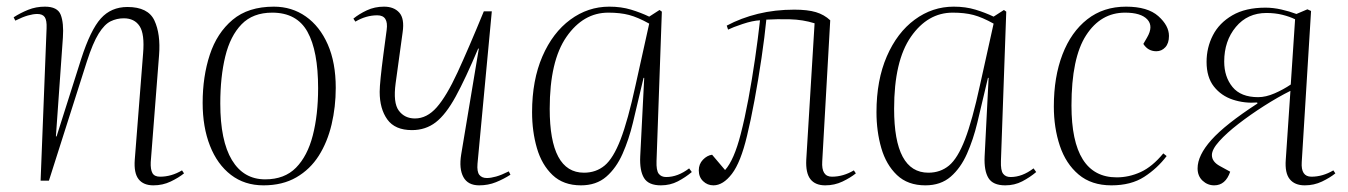

<svg xmlns="http://www.w3.org/2000/svg" viewBox="-20 -543 4051 577"><path d="M533 -22Q517 -9 493 2.5Q469 14 441 14Q411 14 396.5 -4.5Q382 -23 385 -63L410 -382Q415 -441 399.5 -464.5Q384 -488 352 -488Q331 -488 312.5 -479Q294 -470 276.5 -442Q259 -414 241 -358L127 0H102L120 -458Q121 -482 114.5 -491.5Q108 -501 92 -501Q80 -501 64 -496.5Q48 -492 26 -481L21 -491Q41 -504 64.5 -513.5Q88 -523 115 -523Q153 -523 162.5 -498.5Q172 -474 169 -430L148 -133H150L224 -366Q252 -453 283 -487.5Q314 -522 363 -522Q425 -522 444 -481.5Q463 -441 458 -377L433 -56Q432 -34 438 -23Q444 -12 461 -12Q495 -12 527 -31Z M772 14Q715 14 674 -17.5Q633 -49 611 -105Q589 -161 589 -234Q589 -313 610.5 -378.5Q632 -444 679 -483.5Q726 -523 803 -523Q857 -523 899 -493.5Q941 -464 965 -409.5Q989 -355 989 -279Q989 -222 976.5 -169Q964 -116 938 -75Q912 -34 870.5 -10Q829 14 772 14ZM777 -4Q835 -4 869.5 -39Q904 -74 920 -136Q936 -198 936 -278Q936 -390 904 -447.5Q872 -505 798 -505Q740 -505 706 -470Q672 -435 657 -373.5Q642 -312 642 -232Q642 -120 677 -62Q712 -4 777 -4Z M1042 -487Q1059 -501 1082.5 -512Q1106 -523 1134 -523Q1164 -523 1180 -505Q1196 -487 1190 -446Q1185 -408 1179.5 -369.5Q1174 -331 1169 -293Q1161 -234 1178.5 -210.5Q1196 -187 1227 -187Q1263 -187 1292.5 -220.5Q1322 -254 1355 -325.5Q1388 -397 1434 -509H1458L1415 -51Q1413 -27 1420.5 -17.5Q1428 -8 1443 -8Q1455 -8 1471 -12.5Q1487 -17 1509 -28L1514 -18Q1494 -5 1470.5 4.5Q1447 14 1420 14Q1386 14 1372.5 -11Q1359 -36 1366 -79L1419 -397H1417Q1379 -307 1349.5 -253Q1320 -199 1289.5 -175.5Q1259 -152 1218 -152Q1167 -152 1144 -184Q1121 -216 1121 -267Q1121 -281 1124 -310.5Q1127 -340 1132 -378Q1137 -416 1142 -453Q1148 -497 1114 -497Q1080 -497 1048 -478Z M1953 -59Q1952 -31 1959.5 -21Q1967 -11 1982 -11Q2017 -11 2051 -37L2059 -26Q2040 -10 2017 2Q1994 14 1966 14Q1929 14 1915.5 -8Q1902 -30 1904 -73L1916 -309H1914L1882 -174Q1870 -124 1851 -81Q1832 -38 1802 -12Q1772 14 1726 14Q1673 14 1640.5 -17Q1608 -48 1593.5 -98Q1579 -148 1579 -206Q1579 -302 1610 -373.5Q1641 -445 1694 -484Q1747 -523 1811 -523Q1847 -523 1876.5 -514Q1906 -505 1931 -493L1962 -513L1969 -508ZM1735 -24Q1771 -24 1797 -45.5Q1823 -67 1845 -124Q1867 -181 1890 -287L1931 -472Q1897 -491 1870.5 -498Q1844 -505 1808 -505Q1733 -505 1682.5 -432.5Q1632 -360 1632 -216Q1632 -24 1735 -24Z M2164 -466Q2207 -489 2258 -501.5Q2309 -514 2367 -514Q2407 -514 2432 -506.5Q2457 -499 2475 -482L2451 -58Q2448 -12 2480 -12Q2514 -12 2546 -31L2552 -22Q2536 -9 2512 2.5Q2488 14 2460 14Q2430 14 2415.5 -4.5Q2401 -23 2403 -63L2428 -473Q2393 -484 2354 -485Q2315 -486 2283 -484Q2278 -433 2268.5 -368.5Q2259 -304 2247.5 -242Q2236 -180 2225 -135Q2206 -55 2179.5 -20.5Q2153 14 2124 14Q2106 14 2093 1.5Q2080 -11 2080 -31Q2080 -50 2092.5 -63Q2105 -76 2120 -78L2159 -32Q2186 -62 2206 -140Q2218 -186 2229 -245Q2240 -304 2249 -366Q2258 -428 2264 -482Q2242 -481 2212 -471Q2182 -461 2168 -454Z M2988 -59Q2987 -31 2994.5 -21Q3002 -11 3017 -11Q3052 -11 3086 -37L3094 -26Q3075 -10 3052 2Q3029 14 3001 14Q2964 14 2950.5 -8Q2937 -30 2939 -73L2951 -309H2949L2917 -174Q2905 -124 2886 -81Q2867 -38 2837 -12Q2807 14 2761 14Q2708 14 2675.5 -17Q2643 -48 2628.5 -98Q2614 -148 2614 -206Q2614 -302 2645 -373.5Q2676 -445 2729 -484Q2782 -523 2846 -523Q2882 -523 2911.5 -514Q2941 -505 2966 -493L2997 -513L3004 -508ZM2770 -24Q2806 -24 2832 -45.5Q2858 -67 2880 -124Q2902 -181 2925 -287L2966 -472Q2932 -491 2905.5 -498Q2879 -505 2843 -505Q2768 -505 2717.5 -432.5Q2667 -360 2667 -216Q2667 -24 2770 -24Z M3364 -523Q3429 -523 3461 -494.5Q3493 -466 3493 -435Q3493 -413 3482 -401Q3471 -389 3455 -389Q3430 -389 3416 -411L3427 -430Q3447 -464 3428 -484.5Q3409 -505 3361 -505Q3288 -505 3244 -437Q3200 -369 3200 -226Q3200 -10 3336 -10Q3373 -10 3408 -26Q3443 -42 3476 -82L3486 -74Q3458 -37 3418.5 -11.5Q3379 14 3320 14Q3260 14 3221.5 -18.5Q3183 -51 3165 -105Q3147 -159 3147 -223Q3147 -312 3173 -379.5Q3199 -447 3247.5 -485Q3296 -523 3364 -523Z M3858 -270Q3820 -251 3778.5 -224.5Q3737 -198 3701.5 -170.5Q3666 -143 3644 -118.5Q3622 -94 3622 -77Q3622 -57 3646 -44L3677 -27Q3663 14 3629 14Q3609 14 3594 0Q3579 -14 3579 -37Q3579 -76 3620.5 -122.5Q3662 -169 3759 -232L3758 -235Q3720 -232 3685 -243.5Q3650 -255 3628 -283Q3606 -311 3606 -357Q3606 -400 3625 -437Q3644 -474 3683.5 -497Q3723 -520 3783 -520Q3806 -520 3830.5 -514.5Q3855 -509 3876 -501L3909 -515L3920 -510L3892 -56Q3889 -12 3921 -12Q3955 -12 3987 -31L3993 -22Q3977 -9 3953 2.5Q3929 14 3901 14Q3871 14 3856 -4.5Q3841 -23 3844 -63ZM3872 -485Q3856 -493 3834 -498.5Q3812 -504 3786 -504Q3729 -504 3694 -462Q3659 -420 3659 -358Q3659 -312 3684 -281.5Q3709 -251 3761 -251Q3784 -251 3810.5 -262.5Q3837 -274 3859 -289Z"/></svg>

Font: Literata 72pt ExtraLight
Style: Italic
Weight: 200
Italic angle: -2°
Designer: Latin by Veronika Burian and Jose Scaglione. Greek by Irene Vlachou. Cyrillic by Vera Evstafieva
Foundry: TypeTogether
Version: Version 3.002